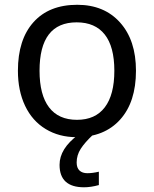

<svg xmlns="http://www.w3.org/2000/svg" viewBox="-20 -566 645 806"><path d="M146 -269Q146 -168 185.8 -115.5Q225.6 -63 303.2 -63Q379.9 -63 419.9 -115.5Q460 -168 460 -269Q460 -370.1 419.7 -421.1Q379.4 -472.2 301.8 -472.2Q146 -472.2 146 -269ZM550.8 -269Q550.8 -137.7 484.4 -64Q418 9.8 300.8 9.8Q228 9.8 171.9 -24.2Q115.7 -58.1 85.4 -121.6Q55.2 -185.1 55.2 -269Q55.2 -399.9 120.6 -472.9Q186 -545.9 304.2 -545.9Q417.5 -545.9 484.1 -471.4Q550.8 -397 550.8 -269ZM301.8 116.2Q301.8 138.7 313.7 149.9Q325.7 161.1 346.7 161.1Q368.2 161.1 395 154.8V210.9Q361.3 220.2 333 220.2Q230 220.2 230 126Q230 58.1 308.1 0H370.1Q335.9 32.2 318.8 58.8Q301.8 85.4 301.8 116.2Z"/></svg>

Font: NotoSans
Style: Regular
Weight: 400
Designer: Monotype Design team
Foundry: Monotype Imaging Inc.
Version: Version 1.04; ttfautohint (v1.4.1)